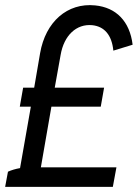

<svg xmlns="http://www.w3.org/2000/svg" viewBox="-46 -727 536 747"><path d="M110 -520 87 -386H44L31 -312H74L32 -73C15 -70 -2 -65 -15 -59L-26 0H393L407 -76H113L154 -312H346L359 -386H167L190 -514C203 -589 251 -635 313 -629C360 -624 389 -591 395 -530L470 -553C459 -644 406 -698 324 -706C216 -717 131 -642 110 -520Z"/></svg>

Font: Fixel Text 20240404
Style: Italic
Weight: 400
Width: 4
Italic angle: -10°
Designer: AlfaBravo + MacPaw
Foundry: Kyrylo Tkachov, Marchela Mozhyna, Serhii Makarenko, Maria Weinstein, Zakhar Kryvoshyya
Version: Version 1.211;Glyphs 3.2 (3225)